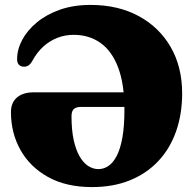

<svg xmlns="http://www.w3.org/2000/svg" viewBox="-20 -740 790 780"><path d="M24.5 -284.5Q24.5 -323 49 -344Q73.5 -365 117.5 -365H544.5V-305.5H308Q289 -305.5 279.8 -296.8Q270.5 -288 270.5 -268Q270.5 -212.5 279.2 -172Q288 -131.5 303.2 -105Q318.5 -78.5 338.2 -65.8Q358 -53 380 -53Q401.5 -53 420.5 -65.8Q439.5 -78.5 454.2 -106.8Q469 -135 477.2 -181.2Q485.5 -227.5 485.5 -294Q485.5 -399 459.8 -466.2Q434 -533.5 387.8 -566Q341.5 -598.5 279 -598.5Q244.5 -598.5 213.5 -586.5Q182.5 -574.5 156.5 -551.2Q130.5 -528 111.5 -493Q103 -477.5 93 -472.5Q83 -467.5 71 -469.5Q60 -472 54.8 -479.5Q49.5 -487 49.5 -499.5Q49.5 -539 70.2 -578Q91 -617 130 -649.2Q169 -681.5 224 -700.8Q279 -720 348 -720Q460 -720 543.8 -674.5Q627.5 -629 673.8 -548.2Q720 -467.5 720 -361Q720 -276 695.2 -206Q670.5 -136 623 -85.5Q575.5 -35 507.8 -7.5Q440 20 354 20Q248.5 20 175 -21Q101.5 -62 63 -131Q24.5 -200 24.5 -284.5Z"/></svg>

Font: Fraunces
Style: Regular
Weight: 900
Version: Version 1.000;[b76b70a41]